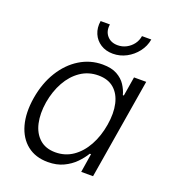

<svg xmlns="http://www.w3.org/2000/svg" viewBox="-138 -858 875 975"><g transform="rotate(20 299.0 -370.5)"><path d="M230.5 11.2Q163.6 11.2 118.9 -24.2Q74.2 -59.6 56.6 -123Q39.1 -186.5 52.7 -270Q66.9 -354.5 105.7 -417.2Q144.5 -480 201.2 -514.9Q257.8 -549.8 324.2 -549.8Q372.6 -549.8 402.8 -533Q433.1 -516.1 449.7 -490.5Q466.3 -464.8 473.1 -438.5H478.5L495.6 -542.5H561.5L471.7 0H407.7L423.8 -101.6H417Q400.9 -74.7 375.5 -48.8Q350.1 -22.9 314.2 -5.9Q278.3 11.2 230.5 11.2ZM249.5 -48.3Q302.2 -48.3 343.8 -76.9Q385.3 -105.5 413.1 -155.8Q440.9 -206.1 451.7 -271Q462.4 -335.4 451.2 -385Q439.9 -434.6 407.7 -462.4Q375.5 -490.2 323.2 -490.2Q269.5 -490.2 227.3 -461.4Q185.1 -432.6 157.5 -383.1Q129.9 -333.5 119.1 -271Q108.9 -207.5 120.1 -157.2Q131.3 -106.9 164.1 -77.6Q196.8 -48.3 249.5 -48.3ZM352.5 -618.7Q314.5 -618.7 286.4 -636.7Q258.3 -654.8 245.4 -685.3Q232.4 -715.8 238.3 -753.4H288.6Q282.7 -715.8 303.5 -691.7Q324.2 -667.5 360.8 -667.5Q385.7 -667.5 407.2 -678.7Q428.7 -689.9 443.4 -709.2Q458 -728.5 461.9 -753.4H512.2Q505.9 -715.8 482.4 -685.3Q459 -654.8 425 -636.7Q391.1 -618.7 352.5 -618.7Z"/></g></svg>

Font: Inter 16pt Light
Style: Italic
Weight: 300
Italic angle: -9.3988°
Version: Version 4.001;git-66647c0bb